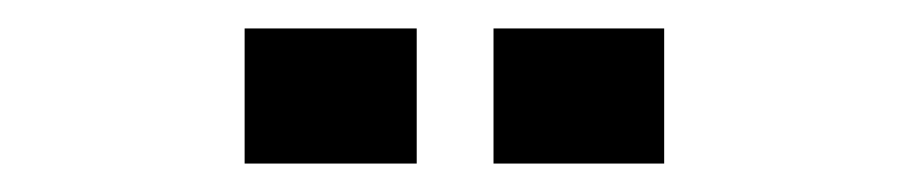

<svg xmlns="http://www.w3.org/2000/svg" viewBox="-20 -740 640 135"><path d="M327 -625V-720H447V-625ZM152 -625V-720H273V-625Z"/></svg>

Font: Foldit
Style: Bold
Weight: 700
Version: Version 1.003